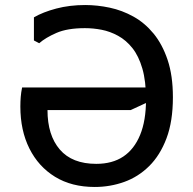

<svg xmlns="http://www.w3.org/2000/svg" viewBox="-20 -732 769 764"><path d="M319 -712Q367 -712 416.5 -701.5Q466 -691 511 -666Q556 -641 591 -598.5Q626 -556 647 -493.5Q668 -431 668 -345Q668 -249 642.5 -181.5Q617 -114 573.5 -71Q530 -28 474 -8Q418 12 357 12Q265 12 199 -28.5Q133 -69 97 -141Q61 -213 61 -308Q61 -328 62.5 -346.5Q64 -365 68 -384H593V-337L500 -294H169Q169 -194 218 -137Q267 -80 363 -80Q427 -80 470.5 -109Q514 -138 537.5 -195Q561 -252 561 -336Q561 -409 546.5 -459Q532 -509 507 -540.5Q482 -572 450 -589.5Q418 -607 384.5 -613.5Q351 -620 318 -620Q248 -620 204.5 -601Q161 -582 136 -560L115 -571V-663Q151 -684 204 -698Q257 -712 319 -712Z"/></svg>

Font: AR One Sans Medium
Style: Regular
Weight: 500
Designer: Niteesh Yadav
Foundry: Niteesh Yadav
Version: Version 1.001;gftools[0.9.33]